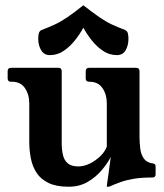

<svg xmlns="http://www.w3.org/2000/svg" viewBox="-20 -697 620 728"><path d="M240 11Q193 11 163.5 -3.5Q134 -18 118.5 -42Q103 -66 97 -96.5Q91 -127 91 -158V-304Q91 -339 74.5 -363Q58 -387 26 -387H22Q9 -387 9 -400V-427Q9 -440 22 -440H201Q214 -440 214 -427V-153Q214 -130 218.5 -110Q223 -90 236.5 -78Q250 -66 277 -66Q299 -66 321 -77Q343 -88 360.5 -105Q378 -122 385 -141V-304Q385 -339 368.5 -363Q352 -387 320 -387H319Q305 -387 305 -400V-427Q305 -440 319 -440H495Q509 -440 509 -427V-178Q509 -155 512 -132.5Q515 -110 526 -95Q537 -80 561 -77Q570 -76 570 -65V-36Q570 -24 558 -24Q515 -24 486.5 -19Q458 -14 437 -6.5Q416 1 396 10Q394 11 389 11H387Q385 11 385 9Q385 7 386.5 -4Q388 -15 391.5 -38.5Q395 -62 400 -102Q388 -78 365.5 -51.5Q343 -25 312 -7Q281 11 240 11ZM296 -592Q282.9 -567.5 263.9 -543.8Q245 -520 221.3 -504Q197.7 -488 169 -488Q147 -488 136 -506.6Q125 -525.2 125 -549.5Q125 -561 127 -569.8Q129 -578.6 137 -583Q166 -594 188.5 -604.5Q211 -615 236 -632Q261 -649 296 -677Q332 -649 356.5 -632Q381 -615 403.5 -604.5Q426 -594 455 -583Q463 -578.6 465 -570Q467 -561.2 467 -549.6Q467 -525 456.4 -506.5Q445.8 -488 423.2 -488Q395 -488 370.9 -504Q346.9 -520 327.9 -544Q309 -568 296 -592Z"/></svg>

Font: Young Serif Light
Style: Regular
Weight: 300
Designer: Bastien Sozeau
Foundry: NBR — Bastien Sozeau
Version: Version 5.001